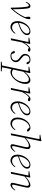

<svg xmlns="http://www.w3.org/2000/svg" viewBox="1818 -2604 1035 4712"><g transform="rotate(90 2336.0 -247.5)"><path d="M168 3Q167 -80 164.5 -146.5Q162 -213 158 -269Q154 -325 146 -378Q141 -413 133.5 -425Q126 -437 112 -437Q97 -437 79.5 -422Q62 -407 36 -360L22 -368Q46 -424 72 -450Q98 -476 129 -476Q156 -476 169.5 -457.5Q183 -439 189 -393Q196 -342 199.5 -285.5Q203 -229 205 -166.5Q207 -104 207 -34H198L202 -39Q230 -72 255.5 -105.5Q281 -139 304 -173Q327 -207 347 -241.5Q367 -276 384 -312Q392 -328 398 -344.5Q404 -361 410 -383L403 -323L395 -375Q393 -393 391 -407.5Q389 -422 389 -431Q389 -454 398.5 -465Q408 -476 422 -476Q430 -476 436 -473.5Q442 -471 445 -467Q448 -461 448.5 -454.5Q449 -448 449 -437Q449 -422 445 -402Q441 -382 432 -357.5Q423 -333 407 -302Q391 -270 369.5 -233.5Q348 -197 321 -158Q294 -119 261 -78Q228 -37 190 4L173 7Z M639 13Q601 13 569 -5Q537 -23 517.5 -60.5Q498 -98 498 -158Q498 -217 518.5 -273.5Q539 -330 574.5 -375.5Q610 -421 655 -448.5Q700 -476 750 -476Q790 -476 816 -456Q842 -436 842 -396Q842 -364 823 -333Q804 -302 765 -272.5Q726 -243 666 -217Q606 -191 524 -169L522 -189Q616 -214 678.5 -247Q741 -280 771.5 -317Q802 -354 802 -393Q802 -421 785.5 -436.5Q769 -452 741 -452Q705 -452 669.5 -428Q634 -404 604.5 -363Q575 -322 557.5 -271.5Q540 -221 540 -169Q540 -96 571.5 -61Q603 -26 654 -26Q683 -26 708 -36.5Q733 -47 754.5 -65.5Q776 -84 793 -108L807 -98Q791 -73 773 -53Q755 -33 733.5 -18Q712 -3 688.5 5Q665 13 639 13Z M1015 -265 1008 -293H1016Q1039 -341 1067 -382.5Q1095 -424 1126 -450Q1157 -476 1189 -476Q1212 -476 1226 -470Q1240 -464 1247 -451Q1246 -434 1236.5 -424Q1227 -414 1209 -414Q1195 -414 1181.5 -420.5Q1168 -427 1152 -439L1139 -450L1173 -457V-452Q1146 -440 1119 -413.5Q1092 -387 1066.5 -349.5Q1041 -312 1015 -265ZM921 0 1013 -435 1021 -426 903 -431 905 -448 1047 -474 1058 -465 1027 -304 1025 -294 1006 -204Q995 -153 986 -103.5Q977 -54 966 0L927 6Z M1353 13Q1319 13 1294 3.5Q1269 -6 1254 -25Q1239 -44 1231 -73Q1233 -83 1240 -89.5Q1247 -96 1256 -96Q1269 -96 1276 -89.5Q1283 -83 1287 -70L1310 -4L1282 -26Q1299 -16 1314.5 -13Q1330 -10 1350 -10Q1385 -10 1411 -22.5Q1437 -35 1451 -57.5Q1465 -80 1465 -108Q1465 -141 1446 -166Q1427 -191 1389 -218Q1364 -236 1344 -254.5Q1324 -273 1313 -295.5Q1302 -318 1302 -346Q1302 -384 1320.5 -413.5Q1339 -443 1371 -459.5Q1403 -476 1445 -476Q1475 -476 1498 -467Q1521 -458 1536 -441Q1551 -424 1557 -401Q1556 -391 1549 -385.5Q1542 -380 1532 -380Q1522 -380 1513.5 -386.5Q1505 -393 1499 -408L1475 -464L1503 -440Q1492 -446 1478.5 -449.5Q1465 -453 1449 -453Q1396 -453 1368 -425.5Q1340 -398 1340 -359Q1340 -322 1360 -299.5Q1380 -277 1416 -250Q1444 -230 1464 -210.5Q1484 -191 1494.5 -169.5Q1505 -148 1505 -120Q1505 -80 1485 -49.5Q1465 -19 1431 -3Q1397 13 1353 13Z M1493 250 1497 229 1600 219H1619L1732 229L1728 250ZM1580 250 1725 -435 1734 -426 1616 -431 1618 -448 1764 -474 1775 -465 1744 -324 1743 -319 1682 -31 1679 -21Q1667 38 1657.5 85.5Q1648 133 1640 172.5Q1632 212 1625 250ZM1749 13Q1723 13 1698.5 1.5Q1674 -10 1656 -33L1673 -65Q1693 -44 1716.5 -33.5Q1740 -23 1766 -23Q1792 -23 1817 -32.5Q1842 -42 1864.5 -59.5Q1887 -77 1906 -99Q1934 -131 1953.5 -170.5Q1973 -210 1984 -253Q1995 -296 1995 -335Q1995 -388 1978 -413Q1961 -438 1928 -438Q1899 -438 1866.5 -420Q1834 -402 1798.5 -368.5Q1763 -335 1723 -289L1712 -294H1717Q1749 -345 1788 -386.5Q1827 -428 1868.5 -452Q1910 -476 1947 -476Q1972 -476 1993 -464Q2014 -452 2026.5 -425Q2039 -398 2039 -353Q2039 -303 2022.5 -251.5Q2006 -200 1977.5 -153Q1949 -106 1911.5 -68.5Q1874 -31 1832.5 -9Q1791 13 1749 13Z M2233 -265 2226 -293H2234Q2257 -341 2285 -382.5Q2313 -424 2344 -450Q2375 -476 2407 -476Q2430 -476 2444 -470Q2458 -464 2465 -451Q2464 -434 2454.5 -424Q2445 -414 2427 -414Q2413 -414 2399.5 -420.5Q2386 -427 2370 -439L2357 -450L2391 -457V-452Q2364 -440 2337 -413.5Q2310 -387 2284.5 -349.5Q2259 -312 2233 -265ZM2139 0 2231 -435 2239 -426 2121 -431 2123 -448 2265 -474 2276 -465 2245 -304 2243 -294 2224 -204Q2213 -153 2204 -103.5Q2195 -54 2184 0L2145 6Z M2608 13Q2570 13 2538 -5Q2506 -23 2486.5 -60.5Q2467 -98 2467 -158Q2467 -217 2487.5 -273.5Q2508 -330 2543.5 -375.5Q2579 -421 2624 -448.5Q2669 -476 2719 -476Q2759 -476 2785 -456Q2811 -436 2811 -396Q2811 -364 2792 -333Q2773 -302 2734 -272.5Q2695 -243 2635 -217Q2575 -191 2493 -169L2491 -189Q2585 -214 2647.5 -247Q2710 -280 2740.5 -317Q2771 -354 2771 -393Q2771 -421 2754.5 -436.5Q2738 -452 2710 -452Q2674 -452 2638.5 -428Q2603 -404 2573.5 -363Q2544 -322 2526.5 -271.5Q2509 -221 2509 -169Q2509 -96 2540.5 -61Q2572 -26 2623 -26Q2652 -26 2677 -36.5Q2702 -47 2723.5 -65.5Q2745 -84 2762 -108L2776 -98Q2760 -73 2742 -53Q2724 -33 2702.5 -18Q2681 -3 2657.5 5Q2634 13 2608 13Z M3007 13Q2968 13 2935.5 -6Q2903 -25 2883.5 -63.5Q2864 -102 2864 -160Q2864 -221 2884.5 -277.5Q2905 -334 2940.5 -379Q2976 -424 3020.5 -450Q3065 -476 3114 -476Q3138 -476 3157.5 -467Q3177 -458 3190.5 -444.5Q3204 -431 3209 -415Q3208 -403 3200 -397Q3192 -391 3182 -391Q3171 -391 3162 -397.5Q3153 -404 3142 -416L3098 -463H3128V-457H3120Q3075 -455 3036 -429.5Q2997 -404 2968 -362.5Q2939 -321 2923 -270.5Q2907 -220 2907 -168Q2907 -97 2939 -61Q2971 -25 3024 -25Q3051 -25 3075.5 -36Q3100 -47 3121 -65.5Q3142 -84 3160 -108L3173 -98Q3158 -73 3140 -52.5Q3122 -32 3101 -17.5Q3080 -3 3056.5 5Q3033 13 3007 13Z M3260 6 3253 0 3359 -518Q3370 -567 3379 -615.5Q3388 -664 3395 -713L3407 -698L3287 -703L3290 -719L3438 -745L3446 -737L3366 -349L3365 -340L3337 -204Q3330 -170 3323.5 -137Q3317 -104 3311 -70Q3305 -36 3298 0ZM3565 13Q3545 13 3532 1.5Q3519 -10 3519 -30Q3519 -45 3522.5 -61Q3526 -77 3531 -100L3578 -305Q3583 -329 3588 -352.5Q3593 -376 3593 -394Q3593 -417 3582.5 -427.5Q3572 -438 3553 -438Q3529 -438 3500 -426Q3471 -414 3434 -388Q3397 -362 3348 -320L3347 -340H3351Q3388 -379 3428.5 -409.5Q3469 -440 3507 -458Q3545 -476 3575 -476Q3607 -476 3622.5 -458.5Q3638 -441 3638 -411Q3638 -388 3633.5 -366Q3629 -344 3623 -316L3574 -108Q3571 -92 3567.5 -76.5Q3564 -61 3564 -49Q3564 -38 3570.5 -32Q3577 -26 3589 -26Q3610 -26 3638 -47.5Q3666 -69 3695 -105L3708 -95Q3689 -66 3666.5 -41.5Q3644 -17 3618.5 -2Q3593 13 3565 13Z M3916 13Q3878 13 3846 -5Q3814 -23 3794.5 -60.5Q3775 -98 3775 -158Q3775 -217 3795.5 -273.5Q3816 -330 3851.5 -375.5Q3887 -421 3932 -448.5Q3977 -476 4027 -476Q4067 -476 4093 -456Q4119 -436 4119 -396Q4119 -364 4100 -333Q4081 -302 4042 -272.5Q4003 -243 3943 -217Q3883 -191 3801 -169L3799 -189Q3893 -214 3955.5 -247Q4018 -280 4048.5 -317Q4079 -354 4079 -393Q4079 -421 4062.5 -436.5Q4046 -452 4018 -452Q3982 -452 3946.5 -428Q3911 -404 3881.5 -363Q3852 -322 3834.5 -271.5Q3817 -221 3817 -169Q3817 -96 3848.5 -61Q3880 -26 3931 -26Q3960 -26 3985 -36.5Q4010 -47 4031.5 -65.5Q4053 -84 4070 -108L4084 -98Q4068 -73 4050 -53Q4032 -33 4010.5 -18Q3989 -3 3965.5 5Q3942 13 3916 13Z M4205 6 4198 0 4289 -435 4298 -426 4180 -431 4182 -448 4327 -474 4337 -465 4313 -345 4312 -339 4283 -204Q4272 -153 4263 -103.5Q4254 -54 4243 0ZM4512 13Q4493 13 4480 1.5Q4467 -10 4467 -30Q4467 -45 4470 -61Q4473 -77 4478 -100L4526 -305Q4531 -329 4536 -352.5Q4541 -376 4541 -394Q4541 -417 4530 -427.5Q4519 -438 4500 -438Q4477 -438 4447.5 -426Q4418 -414 4381 -388Q4344 -362 4296 -320L4294 -340H4299Q4336 -379 4376 -409.5Q4416 -440 4454.5 -458Q4493 -476 4522 -476Q4554 -476 4569.5 -458.5Q4585 -441 4585 -411Q4585 -388 4580.5 -366Q4576 -344 4570 -316L4522 -108Q4518 -92 4515 -76.5Q4512 -61 4512 -49Q4512 -38 4518 -32Q4524 -26 4536 -26Q4558 -26 4586 -47.5Q4614 -69 4642 -105L4655 -95Q4636 -66 4613.5 -41.5Q4591 -17 4566 -2Q4541 13 4512 13Z"/></g></svg>

Font: Source Serif 4 36pt Light
Style: Italic
Weight: 300
Italic angle: -12°
Designer: Frank Grießhammer
Foundry: Adobe Systems Incorporated
Version: Version 4.004;hotconv 1.0.116;makeotfexe 2.5.65601